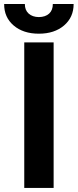

<svg xmlns="http://www.w3.org/2000/svg" viewBox="-55 -918 379 938"><path d="M207 0H63.5V-710.9H207ZM304.7 -898.4Q304.7 -833.5 257.8 -793.5Q210.9 -753.4 134.8 -753.4Q58.6 -753.4 11.7 -793.5Q-35.2 -833.5 -34.7 -898.4H66.4Q66.4 -868.2 85 -851.6Q103.5 -835 134.8 -834.5Q167 -835 185.1 -851.6Q203.1 -868.2 203.1 -898.4Z"/></svg>

Font: RobotoCondensed-Bold
Style: Bold
Weight: 700
Designer: Google
Version: Version 2.001240; 2014